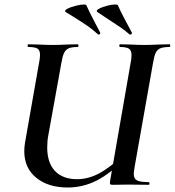

<svg xmlns="http://www.w3.org/2000/svg" viewBox="-20 -822 777 854"><path d="M88 -149Q88 -167 91 -186L154 -544Q158 -563 158 -578Q158 -599 146.5 -606Q135 -613 105 -613Q103 -613 103 -619Q103 -625 105 -625L150 -624Q190 -622 214 -622Q240 -622 280 -624L326 -625Q329 -625 329 -619Q329 -613 326 -613Q299 -613 285.5 -607Q272 -601 265 -586.5Q258 -572 253 -542L195 -221Q190 -196 190 -166Q190 -98 224.5 -61.5Q259 -25 323 -25Q371 -25 418.5 -49.5Q466 -74 532 -135L545 -123Q471 -50 410 -19Q349 12 281 12Q194 12 141 -31.5Q88 -75 88 -149ZM470 -19 561 -542Q565 -561 565 -577Q565 -598 553.5 -605.5Q542 -613 513 -613Q511 -613 511 -619Q511 -625 513 -625L559 -624Q599 -622 623 -622Q646 -622 688 -624L735 -625Q737 -625 737 -619Q737 -613 735 -613Q708 -613 694 -607.5Q680 -602 673 -588Q666 -574 661 -544L579 -81Q575 -55 575 -49Q575 -27 589.5 -19.5Q604 -12 641 -12Q645 -12 645 -6Q645 0 641 0L551 -1L482 0Q472 0 470 -3Q468 -6 470 -19ZM468 -732 414 -768Q405 -774 418.5 -782Q432 -790 454.5 -796Q477 -802 492 -802Q503 -802 504 -799Q514 -775 543 -721L566 -678L567 -675Q567 -671 562.5 -669Q558 -667 556 -669Q537 -686 513.5 -702Q490 -718 468 -732ZM304 -749 273 -768Q264 -774 278 -782Q292 -790 315.5 -796Q339 -802 353 -802Q363 -802 364 -799Q375 -773 400 -726L425 -678L426 -675Q426 -671 422 -669Q418 -667 416 -669Q392 -691 369 -707Q346 -723 304 -749Z"/></svg>

Font: Cormorant Infant
Style: Bold Italic
Weight: 700
Italic angle: -10°
Designer: Christian Thalmann (Catharsis Fonts)
Foundry: Catharsis Fonts
Version: Version 4.000